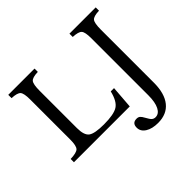

<svg xmlns="http://www.w3.org/2000/svg" viewBox="-230 -1041 1571 1571"><g transform="rotate(-45 556.0 -255.0)"><path d="M706 -197 691 0H45V-38Q115 -40 135 -60.5Q155 -81 155 -152V-618Q155 -688 137 -708.5Q119 -729 55 -732V-770H359V-732Q295 -730 277.5 -708.5Q260 -687 260 -611V-180Q260 -97 296 -71Q332 -45 438 -45Q554 -45 600 -75Q646 -105 668 -197ZM863 43V-618Q863 -688 845 -708.5Q827 -729 763 -732V-770H1067V-732Q1003 -730 985.5 -708.5Q968 -687 968 -611V2Q968 127 914.5 193.5Q861 260 760 260Q692 260 650 233.5Q608 207 608 163Q608 110 659 110Q678 110 689.5 119.5Q701 129 716 157Q733 189 746 200.5Q759 212 778 212Q818 212 840.5 167.5Q863 123 863 43Z"/></g></svg>

Font: Libre Baskerville
Style: Regular
Weight: 400
Designer: Pablo Impallari, Rodrigo Fuenzalida
Foundry: Pablo Impallari, Rodrigo Fuenzalida
Version: Version 1.000